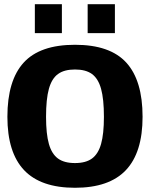

<svg xmlns="http://www.w3.org/2000/svg" viewBox="-20 -874 710 909"><path d="M145 -854H273V-717H145ZM395 -854H524V-717H395ZM15 -321Q15 -493 92 -577.5Q169 -662 335 -662Q501 -662 578 -577.5Q655 -493 655 -321Q655 -152 576 -68.5Q497 15 335 15Q173 15 94 -68.5Q15 -152 15 -321ZM472 -321Q472 -405 458.5 -453.5Q445 -502 415.5 -523.5Q386 -545 335 -545Q284 -545 254.5 -523.5Q225 -502 211.5 -453.5Q198 -405 198 -321Q198 -240 211.5 -192.5Q225 -145 254.5 -123.5Q284 -102 335 -102Q386 -102 415.5 -123.5Q445 -145 458.5 -192.5Q472 -240 472 -321Z"/></svg>

Font: Pridi
Style: Bold
Weight: 700
Designer: Katatrad Team
Foundry: CadsonDemak
Version: Version 1.001